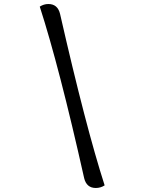

<svg xmlns="http://www.w3.org/2000/svg" viewBox="-20 -856 720 956"><path d="M457 80Q411 80 399 31Q275 -523 178 -823Q198 -836 221 -836Q267 -836 279 -787Q407 -225 501 67Q481 80 457 80Z"/></svg>

Font: Lemonada Light
Style: Regular
Weight: 300
Designer: Mohamed Gaber (Arabic), Eduardo Tunni (Latin)
Foundry: Kief Type Foundry
Version: Version 4.004